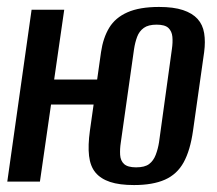

<svg xmlns="http://www.w3.org/2000/svg" viewBox="-20 -523 626 553"><path d="M366 10Q324 10 297 1Q270 -8 255 -26Q240 -44 236.5 -74Q233 -104 239 -147L271 -373Q277 -414 294.5 -443Q312 -472 347 -487.5Q382 -503 438 -503Q480 -503 507 -494Q534 -485 549 -468.5Q564 -452 568 -427.5Q572 -403 568 -373L536 -147Q528 -90 509 -55.5Q490 -21 455 -5.5Q420 10 366 10ZM1 0 71 -495H165L136 -294H289L280 -222H127L95 0ZM372 -41Q397 -41 409.5 -50.5Q422 -60 428.5 -77Q435 -94 438 -113L475 -381Q478 -401 476.5 -417Q475 -433 465 -442.5Q455 -452 431 -452Q407 -452 394 -442.5Q381 -433 375 -417Q369 -401 366 -381L328 -113Q325 -94 326 -77Q327 -60 337.5 -50.5Q348 -41 372 -41Z"/></svg>

Font: Alumni Sans SemiBold
Style: Italic
Weight: 600
Italic angle: -8°
Version: Version 1.016